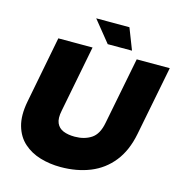

<svg xmlns="http://www.w3.org/2000/svg" viewBox="-124 -979 1041 1100"><g transform="rotate(15 396.0 -429.0)"><path d="M333 9Q269 9 212 -8Q155 -25 113.5 -62Q72 -99 55 -159Q38 -219 54 -303L131 -700H334L257 -305Q247 -257 259 -230Q271 -203 299 -191.5Q327 -180 367 -180Q424 -180 464.5 -206.5Q505 -233 518 -303L596 -700H792L711 -288Q691 -186 638.5 -120Q586 -54 508 -22.5Q430 9 333 9ZM557 -741H413L311 -867H508Z"/></g></svg>

Font: REM ExtraBold
Style: Italic
Weight: 800
Italic angle: -11°
Designer: Octavio Pardo
Foundry: Ashler Design
Version: Version 1.005;gftools[0.9.28]